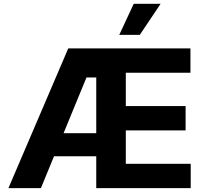

<svg xmlns="http://www.w3.org/2000/svg" viewBox="-20 -979 1070 999"><path d="M23.8 0 335.2 -727.3H970.9V-600.5H634.6V-427.2H945.7V-300.4H634.6V-126.8H972.3V0H480.8V-165.8H261L192.8 0ZM310.7 -285.9H480.8V-576H430ZM600.5 -797.6 675.8 -959.2H815.7L707.4 -797.6Z"/></svg>

Font: Inter Zeller
Style: Bold
Weight: 700
Designer: Rasmus Andersson; Joe Bland
Foundry: zeller
Version: Version 3.015;git-dec3a8cb1